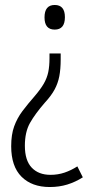

<svg xmlns="http://www.w3.org/2000/svg" viewBox="-20 -557 370 772"><path d="M224 -318Q224 -279 218.5 -250.5Q213 -222 199.5 -197Q186 -172 161 -145Q121 -99 100.5 -62.5Q80 -26 80 29Q80 88 107.5 117Q135 146 183 146Q213 146 239.5 137Q266 128 291 112L313 156Q283 175 250.5 185Q218 195 180 195Q108 195 66.5 153.5Q25 112 25 31Q25 -16 37 -49Q49 -82 70 -110Q91 -138 119 -170Q143 -198 156 -220.5Q169 -243 174 -267Q179 -291 179 -323V-342H224ZM241 -488Q241 -438 200 -438Q159 -438 159 -487Q159 -537 200 -537Q241 -537 241 -488Z"/></svg>

Font: Noto Sans Devanagari UI Condensed Light
Style: Regular
Weight: 300
Width: 3
Designer: Jelle Bosma - Monotype Design Team
Foundry: Monotype Imaging Inc.
Version: Version 2.004; ttfautohint (v1.8.4.7-5d5b)